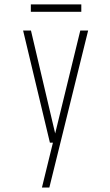

<svg xmlns="http://www.w3.org/2000/svg" viewBox="-20 -636 490 856"><path d="M167 200 216 0H202.5L83 -500H118L226 -41L338 -500H373L200 200ZM117.5 -583.5V-616.5H342.5V-583.5Z"/></svg>

Font: Trispace Condensed Thin
Style: Regular
Weight: 100
Width: 3
Designer: Tyler Finck
Foundry: Etcetera Type Company
Version: Version 1.210; ttfautohint (v1.8.3)